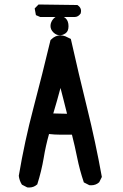

<svg xmlns="http://www.w3.org/2000/svg" viewBox="-20 -813 540 843"><path d="M245.1 -657.7Q255.4 -657.7 266.6 -653.8L291 -642.1Q325.2 -489.3 362.3 -339.6Q399.4 -189.9 427.2 -36.1L415.5 -12.7L414.1 -11.7Q400.4 0.5 379.9 0.5Q377 0.5 372.1 0L348.1 -12.2Q329.6 -67.4 319.1 -119.6Q308.6 -171.9 295.9 -221.7H244.6Q219.7 -221.7 195.3 -224.6Q180.7 -173.3 171.9 -119.6Q162.1 -61.5 143.6 -3.4L141.6 -2Q127.9 10.3 107.4 10.3Q104.5 10.3 99.6 9.8L76.7 -2L75.2 -3.9Q64.9 -21 62.5 -41Q87.9 -191.9 127 -339.6Q166 -487.3 201.7 -636.7Q204.1 -638.7 204.6 -639.6Q222.7 -657.7 245.1 -657.7ZM213.9 -314.9 274.4 -313.5Q265.6 -351.1 258.1 -378.2Q250.5 -405.3 245.6 -426.8Q230.5 -369.6 213.9 -314.9ZM201.7 -699.2Q201.7 -703.6 202.6 -708Q207 -725.1 220.2 -735.8Q229 -742.7 240.7 -742.7Q258.3 -742.7 269 -731.9Q280.8 -720.2 280.8 -697.8Q280.8 -676.3 268.3 -667.2Q255.9 -658.2 242.7 -658.2Q227.1 -658.2 214.4 -670.7Q201.7 -683.1 201.7 -699.2ZM152.3 -793H168L319.8 -791Q324.7 -787.6 327.1 -785.2Q335.9 -776.4 335.9 -764.6Q335.9 -760.3 334.5 -754.4Q323.7 -738.3 307.6 -738.3H156.7L137.7 -746.6L132.3 -775.9L148.9 -793Z"/></svg>

Font: Bakudai
Style: Bold
Weight: 700
Version: Version 1.48